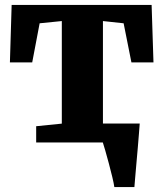

<svg xmlns="http://www.w3.org/2000/svg" viewBox="-20 -575 660 775"><path d="M441.5 180Q439.5 165.5 433.2 139.2Q427 113 419.2 84.2Q411.5 55.5 404.8 32.2Q398 9 395 0L359.5 -76.5H544Q543 -63.5 541 -37.5Q539 -11.5 536.2 21.2Q533.5 54 530.5 86Q527.5 118 525.5 143.5Q523.5 169 522.5 180ZM126 0V-65.5L229.5 -76V-490L140 -481L110 -323H20L27 -555H592L599.5 -323H510.5L479 -481L395.5 -490V-76L504 -65.5V0Z"/></svg>

Font: Merriweather 20pt Black
Style: Regular
Weight: 900
Version: Version 2.100